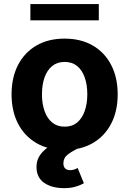

<svg xmlns="http://www.w3.org/2000/svg" viewBox="-20 -748 654 971"><path d="M306.6 10.5Q223.8 10.5 163.6 -24.8Q103.4 -60.1 70.9 -123.4Q38.5 -186.7 38.5 -270.7Q38.5 -355.3 70.9 -418.7Q103.4 -482.1 163.6 -517.4Q223.8 -552.7 306.6 -552.7Q389.6 -552.7 449.9 -517.4Q510.1 -482.1 542.6 -418.7Q575.2 -355.3 575.2 -270.7Q575.2 -186.7 542.6 -123.4Q510.1 -60.1 449.9 -24.8Q389.6 10.5 306.6 10.5ZM307.2 -107.4Q345.1 -107.4 370.4 -128.6Q395.7 -149.8 408.6 -187Q421.5 -224.1 421.5 -271.3Q421.5 -319.1 408.6 -356Q395.7 -392.8 370.4 -413.8Q345.1 -434.8 307.2 -434.8Q269.2 -434.8 243.6 -413.8Q218 -392.8 205.1 -356Q192.2 -319.1 192.2 -271.3Q192.2 -224.1 205.1 -187Q218 -149.8 243.6 -128.6Q269.2 -107.4 307.2 -107.4ZM304.2 203.5Q242.1 203.5 203.4 176.7Q164.6 149.8 164.6 96.3Q164.6 69.7 175.4 48.4Q186.2 27.1 209.1 7.2Q232 -12.6 268.4 -33.8L380.3 0Q344.7 16.4 322.7 33.5Q300.6 50.6 300.6 78Q300.6 94.6 309.3 103.6Q318 112.5 335.4 112.5Q346 112.5 355.1 109.4Q364.2 106.3 372.6 101.5L404.3 178.8Q384.7 189.7 360.5 196.6Q336.3 203.5 304.2 203.5ZM479.7 -727.5V-645.1H133.6V-727.5Z"/></svg>

Font: Inter V
Style: 
Weight: 400
Designer: Rasmus Andersson
Foundry: rsms
Version: Version 4.000;git-a3f224843